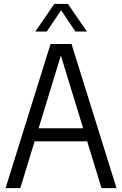

<svg xmlns="http://www.w3.org/2000/svg" viewBox="-20 -966 627 986"><path d="M8.6 0 239.6 -740H347.3L578.3 0H501.3L285.8 -702.7H299.3L84.3 0ZM123 -240.3 139.7 -307.3H446.9L463.6 -240.3ZM161.4 -804.1 258.8 -945.8H328.8L426.3 -804.1H367.3L288 -922H299.6L220.3 -804.1Z"/></svg>

Font: Encode Sans SC Condensed Thin
Style: Regular
Weight: 100
Width: 3
Designer: Multiple Designers
Foundry: Impallari Type
Version: Version 3.002